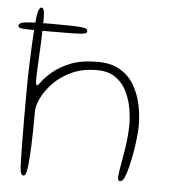

<svg xmlns="http://www.w3.org/2000/svg" viewBox="-65 -671 653 740"><g transform="rotate(5 261.5 -300.5)"><path d="M98 -537Q47 -537 22.5 -537.5Q-2 -538 -9.2 -540.5Q-16.5 -543 -16.5 -548.5Q-16.5 -555.5 -8.2 -559.5Q0 -563.5 27 -565.2Q54 -567 111.5 -567Q160.5 -567 188.5 -566.2Q216.5 -565.5 229.5 -563.5Q242.5 -561.5 246 -558.5Q249.5 -555.5 249.5 -551Q249.5 -546.5 246 -543.5Q242.5 -540.5 228.5 -539.2Q214.5 -538 183.8 -537.5Q153 -537 98 -537ZM52.5 25Q47 25 43.5 17.5Q40 10 39 -9.5Q38.5 -22 38 -47Q37.5 -72 37 -108Q36.5 -144 36.5 -189.5Q36.5 -235 36.5 -288.5Q36.5 -318 37 -350.2Q37.5 -382.5 38.8 -414.8Q40 -447 41.5 -477.5Q43 -508 44.8 -534.5Q46.5 -561 48.5 -581Q51 -605 55.8 -615.5Q60.5 -626 65.5 -626Q72.5 -626 75.2 -616Q78 -606 78 -581.5Q78 -561 77.2 -534.5Q76.5 -508 75.2 -480Q74 -452 72.5 -425.5Q71 -399 70.2 -378Q69.5 -357 69.5 -345.5Q69.5 -326 75 -326Q78.5 -326 90.8 -342.8Q103 -359.5 128.5 -381.2Q154 -403 195.8 -419.8Q237.5 -436.5 300 -436.5Q353.5 -436.5 388.2 -415.2Q423 -394 442.8 -359.5Q462.5 -325 470.8 -284.8Q479 -244.5 479 -206.5Q479 -186.5 476 -158.5Q473 -130.5 467.8 -100.5Q462.5 -70.5 456 -44Q449.5 -17.5 442 -1Q438.5 7 434.2 10.5Q430 14 424.5 14Q420.5 14 418.8 9.8Q417 5.5 417 0.5Q417 -10 420.8 -32.5Q424.5 -55 429.8 -84.5Q435 -114 438.8 -145.8Q442.5 -177.5 442.5 -206Q442.5 -237.5 436 -272Q429.5 -306.5 414 -336.8Q398.5 -367 370.8 -385.8Q343 -404.5 300 -404.5Q244 -404.5 201.8 -384.8Q159.5 -365 131.5 -335.5Q103.5 -306 89.5 -276.2Q75.5 -246.5 75.5 -227Q75.5 -186.5 75 -152Q74.5 -117.5 73.2 -89.8Q72 -62 70.5 -41.5Q69 -21 67 -7.5Q65 9.5 61.5 17.2Q58 25 52.5 25Z"/></g></svg>

Font: Gluten Thin Thin
Style: Regular
Weight: 250
Version: Version 1.300